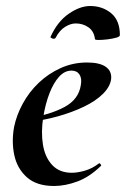

<svg xmlns="http://www.w3.org/2000/svg" viewBox="-20 -607 419 639"><path d="M160 12Q102 12 69.5 -17Q37 -46 27.5 -91Q18 -136 27 -185Q35 -224 56 -262.5Q77 -301 109 -331.5Q141 -362 182 -380.5Q223 -399 270 -399Q311 -399 331.5 -385Q352 -371 350 -345Q347 -319 323 -295Q299 -271 259.5 -252Q220 -233 171.5 -219.5Q123 -206 73 -201L75 -214Q146 -225 194 -250.5Q242 -276 249 -324Q253 -346 244.5 -359Q236 -372 218 -372Q195 -372 176.5 -351.5Q158 -331 144.5 -296Q131 -261 124 -218Q116 -167 123 -125Q130 -83 154 -57.5Q178 -32 219 -32Q238 -32 262.5 -39Q287 -46 309 -63Q311 -65 314.5 -61Q318 -57 316 -55Q278 -18 237.5 -3Q197 12 160 12ZM296 -477Q293 -503 274.5 -516Q256 -529 232 -529Q215 -529 196.5 -517.5Q178 -506 165 -481Q161 -476 154 -479Q147 -482 148 -484Q171 -535 208.5 -561Q246 -587 280 -587Q321 -587 350 -563Q379 -539 379 -490Q379 -485 366.5 -481.5Q354 -478 337.5 -476Q321 -474 308.5 -474Q296 -474 296 -477Z"/></svg>

Font: Cormorant
Style: Bold Italic
Weight: 700
Italic angle: -10°
Designer: Christian Thalmann (Catharsis Fonts)
Foundry: Catharsis Fonts
Version: Version 4.000